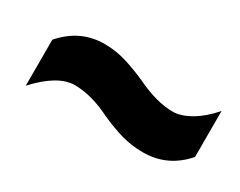

<svg xmlns="http://www.w3.org/2000/svg" viewBox="-40 -579 564 452"><g transform="rotate(30 242.5 -352.5)"><path d="M237 -295Q183 -322 138 -322Q92 -322 38 -263V-388Q84 -441 150 -441Q181 -441 210 -432Q239 -423 268 -410Q324 -383 368 -383Q390 -383 416.5 -398.5Q443 -414 467 -442V-317Q422 -265 355 -265Q324 -265 296 -273Q268 -281 237 -295Z"/></g></svg>

Font: Noto Sans ExtraCondensed ExtraBold
Style: Italic
Weight: 800
Width: 2
Italic angle: -12°
Designer: Monotype Design Team
Foundry: Monotype Imaging Inc.
Version: Version 2.013; ttfautohint (v1.8.4.7-5d5b)